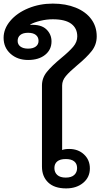

<svg xmlns="http://www.w3.org/2000/svg" viewBox="-124 -1036 557 1066"><path d="M109 -111V-561Q109 -603 136 -636.5Q163 -670 215 -713Q260 -750 282.5 -776.5Q305 -803 305 -834Q305 -879 271.5 -904Q238 -929 169 -929Q135 -929 100 -920.5Q65 -912 44 -900V-898Q104 -901 133 -873.5Q162 -846 162 -806Q162 -760 126.5 -731.5Q91 -703 32 -703Q-27 -703 -65.5 -737.5Q-104 -772 -104 -826Q-104 -876 -67 -920Q-30 -964 33 -990Q96 -1016 169 -1016Q241 -1016 296.5 -993.5Q352 -971 382.5 -930Q413 -889 413 -834Q413 -788 385 -752.5Q357 -717 305 -674Q262 -638 241.5 -613.5Q221 -589 221 -561V-203Q235 -209 260 -209Q310 -209 342.5 -178.5Q375 -148 375 -101Q375 -52 338 -21Q301 10 243 10Q178 10 143.5 -23Q109 -56 109 -111ZM90 -809Q90 -830 75 -842Q60 -854 32 -854Q4 -854 -11 -842Q-26 -830 -26 -809Q-26 -789 -10.5 -777.5Q5 -766 32 -766Q59 -766 74.5 -777.5Q90 -789 90 -809ZM304 -103Q304 -127 288 -140Q272 -153 241 -153Q210 -153 194 -140Q178 -127 178 -103Q178 -79 194 -64.5Q210 -50 241 -50Q272 -50 288 -64.5Q304 -79 304 -103Z"/></svg>

Font: Kodchasan SemiBold
Style: Regular
Weight: 600
Version: Version 1.000; ttfautohint (v1.6)